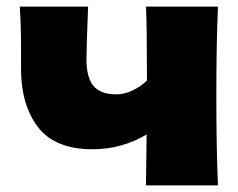

<svg xmlns="http://www.w3.org/2000/svg" viewBox="-20 -566 723 584"><path d="M638 -274Q638 -115 643 -2H424L426 -157Q350 -112 262 -112Q147 -112 95.5 -179.5Q44 -247 44 -356V-421Q44 -492 40 -546H248Q243 -423 243 -386Q243 -330 264.5 -304.5Q286 -279 334 -279Q358 -279 382.5 -290.5Q407 -302 427 -321Q427 -488 424 -546H643Q638 -434 638 -274Z"/></svg>

Font: Dela Gothic One
Style: Regular
Weight: 400
Designer: aratakana
Foundry: aratakana
Version: Version 1.004